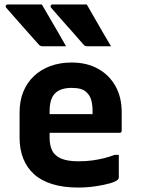

<svg xmlns="http://www.w3.org/2000/svg" viewBox="-20 -831 640 863"><path d="M168 -811Q187 -779 205 -747.5Q223 -716 241.5 -685Q260 -654 277 -623Q252 -623 225.5 -623Q199 -623 171 -623Q165 -623 160.5 -625.5Q156 -628 154 -631Q125 -664 101 -690.5Q77 -717 55.5 -742Q34 -767 8 -796Q4 -801 6.5 -806Q9 -811 15 -811Q43 -811 67 -811Q91 -811 115.5 -811Q140 -811 168 -811ZM370 -811Q389 -779 406.5 -747.5Q424 -716 442.5 -685Q461 -654 479 -623Q453 -623 427 -623Q401 -623 372 -623Q366 -623 361.5 -625.5Q357 -628 355 -631Q327 -664 303 -690.5Q279 -717 257 -742Q235 -767 210 -796Q206 -801 208 -806Q210 -811 217 -811Q244 -811 268.5 -811Q293 -811 317.5 -811Q342 -811 370 -811ZM302 -550Q370 -550 420.5 -522Q471 -494 499 -444Q527 -394 527 -327V-244Q527 -241 526 -238.5Q525 -236 522.5 -235Q520 -234 517 -234H287Q270 -234 252.5 -234Q235 -234 218 -234H177L174 -318H396Q396 -322 396 -325Q396 -328 396 -332Q396 -361 390 -381.5Q384 -402 371 -414Q360 -426 343 -431Q326 -436 302 -436Q252 -436 227.5 -411.5Q203 -387 203 -332V-210Q203 -194 206 -180Q209 -166 214 -155Q219 -144 228 -136Q244 -120 270.5 -113Q297 -106 332 -106Q368 -106 395.5 -110Q423 -114 448 -120Q473 -126 495 -135H514Q514 -109 514 -83.5Q514 -58 514 -32Q514 -30 513 -28Q512 -26 510 -24Q502 -15 474 -7Q446 1 408 6.5Q370 12 331 12Q265 12 215 -3.5Q165 -19 133 -48Q101 -77 84.5 -118.5Q68 -160 68 -212V-326Q68 -377 84.5 -418Q101 -459 132 -488.5Q163 -518 206 -534Q249 -550 302 -550Z"/></svg>

Font: Recursive
Style: Bold
Weight: 700
Version: Version 1.085